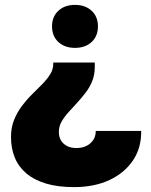

<svg xmlns="http://www.w3.org/2000/svg" viewBox="-20 -572 618 786"><path d="M368 -316V-297Q368 -266 357.5 -240Q347 -214 330 -192Q313 -170 294.5 -150Q276 -130 259 -111Q242 -92 231.5 -73Q221 -54 221 -32Q221 -11 230 3.5Q239 18 255 26Q271 34 292 34Q328 34 350 14.5Q372 -5 372 -36H558Q559 33 524.5 84.5Q490 136 428 165Q366 194 283 194Q217 194 168.5 179.5Q120 165 88 138Q56 111 40.5 73Q25 35 25 -11Q25 -50 37.5 -81Q50 -112 69.5 -138Q89 -164 111.5 -186Q134 -208 153.5 -228Q173 -248 185.5 -268Q198 -288 198 -310V-316ZM287 -552Q329 -552 355 -528Q381 -504 381 -464Q381 -424 355 -400Q329 -376 287 -376Q245 -376 219 -400Q193 -424 193 -464Q193 -504 219 -528Q245 -552 287 -552Z"/></svg>

Font: Mona Sans ExtraLight Black
Style: Regular
Weight: 900
Version: Version 2.000